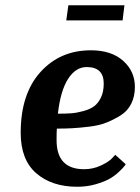

<svg xmlns="http://www.w3.org/2000/svg" viewBox="-20 -702 535 733"><path d="M448 -624H233L241 -682H455ZM460 -75Q458 -72 453.5 -66Q449 -60 433 -45Q417 -30 397.5 -19Q378 -8 345 1.5Q312 11 275 11Q178 11 118.5 -40.5Q59 -92 59 -195Q59 -343 134 -426.5Q209 -510 327 -510Q405 -510 450 -470Q495 -430 495 -370Q495 -334 481 -306Q467 -278 440.5 -261.5Q414 -245 386.5 -234Q359 -223 321 -218.5Q283 -214 256.5 -212.5Q230 -211 197 -211Q196 -197 196 -167Q196 -56 301 -56Q335 -56 365 -70Q395 -84 408 -98L420 -111ZM311 -446Q269 -446 240 -401Q211 -356 201 -268Q231 -268 252 -269.5Q273 -271 298.5 -278Q324 -285 339.5 -296.5Q355 -308 365.5 -330Q376 -352 376 -383Q376 -446 311 -446Z"/></svg>

Font: Arsenal
Style: Bold Italic
Weight: 700
Italic angle: -9.10001°
Designer: Andrij Shevchenko
Foundry: Stairsfor
Version: Version 2.001;PS 002.001;hotconv 1.0.88;makeotf.lib2.5.64775